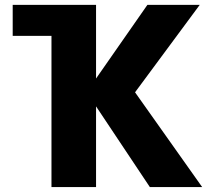

<svg xmlns="http://www.w3.org/2000/svg" viewBox="-20 -752 852 774"><path d="M31.2 -732.4H367.2V-435.5L574.2 -732.4H785.2L524.4 -379.9L794.9 2H584L367.2 -323.2V2H187.5V-607.4H31.2Z"/></svg>

Font: Gen Shin Gothic Heavy
Style: Bold
Weight: 900
Designer: [Source Han Sans]
Ryoko NISHIZUKA  (kana & ideographs); Paul D. Hunt (Latin, Greek & Cyrillic); Wenlong ZHANG  (bopomofo
Version: Version 1.002.20150607